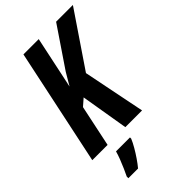

<svg xmlns="http://www.w3.org/2000/svg" viewBox="-280 -802 1110 1110"><g transform="rotate(-45 275.5 -246.5)"><path d="M-2 0 148.9 -713.9H273.9L206.1 -394L251 -470.2L416 -713.9H553.2L328.1 -381.8L404.8 0H268.1L219.2 -292L176.8 -254.9L123 0ZM71.8 221.2V208Q81.1 189.5 92.5 163.3Q104 137.2 114.5 110.1Q125 83 130.9 61H245.1V70.8Q235.8 93.3 219.7 121.1Q203.6 148.9 185.3 175.5Q167 202.1 150.9 221.2Z"/></g></svg>

Font: Open Sans Condensed
Style: Italic
Weight: 400
Width: 3
Italic angle: -12°
Designer: Monotype Design Team
Foundry: Monotype Imaging Inc.
Version: Version 3.000